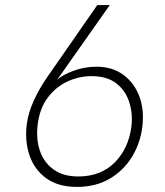

<svg xmlns="http://www.w3.org/2000/svg" viewBox="-20 -720 648 754"><path d="M282 14Q208 14 161.5 -20Q115 -54 96 -109.5Q77 -165 85 -231Q91 -278 113 -325.5Q135 -373 164 -415L362 -700H411L204 -406Q225 -426 268.5 -442Q312 -458 359 -458Q421 -458 464 -426.5Q507 -395 527 -342Q547 -289 539 -223Q531 -157 498 -103.5Q465 -50 410.5 -18Q356 14 282 14ZM287 -27Q376 -27 430.5 -82Q485 -137 496 -223Q502 -272 488 -317.5Q474 -363 437.5 -392Q401 -421 339 -421Q292 -421 247 -401Q202 -381 169 -338.5Q136 -296 128 -231Q121 -173 137 -127Q153 -81 191 -54Q229 -27 287 -27Z"/></svg>

Font: Haskoy ExtraLight
Style: Italic
Weight: 200
Designer: Ertekin Erdin
Foundry: Ertekin Erdin
Version: Version 2.000; ttfautohint (v1.8.4.7-5d5b)